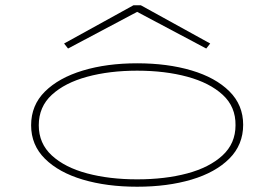

<svg xmlns="http://www.w3.org/2000/svg" viewBox="-20 -700 1040 728"><path d="M500 8Q385 8 294 -19Q203 -46 150.5 -98Q98 -150 98 -225Q98 -301 150.5 -353Q203 -405 294 -432.5Q385 -460 500 -460Q615 -460 706 -433Q797 -406 849.5 -354Q902 -302 902 -227Q902 -151 849.5 -98.5Q797 -46 706 -19Q615 8 500 8ZM500 -20Q606 -20 690 -42.5Q774 -65 823.5 -110.5Q873 -156 873 -225Q874 -295 824.5 -340.5Q775 -386 690.5 -409Q606 -432 500 -432Q395 -432 310.5 -409Q226 -386 176.5 -340.5Q127 -295 127 -225Q127 -156 176.5 -110.5Q226 -65 310.5 -42.5Q395 -20 500 -20ZM238 -516 223 -535 486 -680H514L777 -535L762 -516L500 -655Z"/></svg>

Font: Inconsolata UltraExpanded ExtraLight
Style: Regular
Weight: 200
Width: 9
Monospace: yes
Designer: Raph Levien, Cyreal, Brenton Simpson
Foundry: Raph Levien, Cyreal, Google
Version: Version 3.001; ttfautohint (v1.8.2.53-6de2)